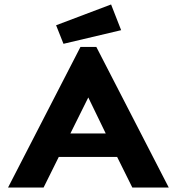

<svg xmlns="http://www.w3.org/2000/svg" viewBox="-20 -839 790 859"><path d="M572 0 504 -137H243L175 0H16L340 -629H411L735 0ZM375 -403 295 -242H453ZM264 -643 231 -726 477 -819 522 -704Z"/></svg>

Font: Inconsolata ExtraExpanded Black
Style: Regular
Weight: 900
Width: 8
Monospace: yes
Designer: Raph Levien, Cyreal, Brenton Simpson
Foundry: Raph Levien, Cyreal, Google
Version: Version 3.001; ttfautohint (v1.8.2.53-6de2)